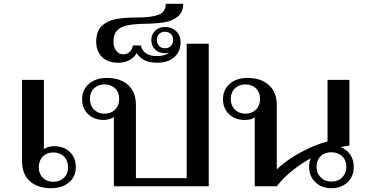

<svg xmlns="http://www.w3.org/2000/svg" viewBox="-20 -980 1924 1010"><path d="M96 -132V-560H211V-196Q232 -211 265 -211Q316 -211 347.5 -180.5Q379 -150 379 -101Q379 -51 343 -20.5Q307 10 249 10Q178 10 137 -27Q96 -64 96 -132ZM338 -100Q338 -135 316.5 -156.5Q295 -178 260 -178Q226 -178 205 -156.5Q184 -135 184 -100Q184 -66 205 -45Q226 -24 260 -24Q295 -24 316.5 -45Q338 -66 338 -100Z M579 -364Q570 -358 555.5 -353.5Q541 -349 526 -349Q475 -349 443.5 -379.5Q412 -410 412 -459Q412 -508 448 -539Q484 -570 541 -570Q614 -570 654.5 -532.5Q695 -495 695 -428V-43H962V-750H1078V0H579ZM607 -460Q607 -494 585.5 -515Q564 -536 530 -536Q496 -536 474.5 -515Q453 -494 453 -460Q453 -425 474.5 -403.5Q496 -382 530 -382Q564 -382 585.5 -403.5Q607 -425 607 -460Z M930 -758Q930 -709 897 -679.5Q864 -650 807 -650Q730 -650 699 -701Q685 -676 659.5 -663Q634 -650 602 -650Q546 -650 516 -681Q486 -712 486 -760Q486 -816 516 -844Q546 -872 591 -880Q636 -888 702 -888Q777 -888 814.5 -902.5Q852 -917 852 -960H944Q943 -915 915 -892.5Q887 -870 847 -863Q807 -856 746 -855Q688 -854 653 -847.5Q618 -841 597.5 -821Q577 -801 577 -762Q577 -731 591.5 -712.5Q606 -694 630 -694Q648 -694 662 -707Q676 -720 679 -741H721Q726 -715 747.5 -700Q769 -685 804 -685Q847 -685 870 -703Q860 -700 848 -700Q816 -700 796 -719.5Q776 -739 776 -770Q776 -799 796.5 -818.5Q817 -838 849 -838Q884 -838 907 -815.5Q930 -793 930 -758ZM848 -726Q867 -726 879 -738.5Q891 -751 891 -770Q891 -789 879 -801Q867 -813 848 -813Q829 -813 817 -801Q805 -789 805 -770Q805 -751 817 -738.5Q829 -726 848 -726Z M1841 -102Q1841 -52 1808 -21Q1775 10 1723 10Q1672 10 1639 -21.5Q1606 -53 1606 -102Q1606 -125 1614 -147Q1560 -117 1514 -79.5Q1468 -42 1436 0H1320V-364Q1305 -349 1267 -349Q1217 -349 1185 -379.5Q1153 -410 1153 -459Q1153 -508 1188.5 -539Q1224 -570 1282 -570Q1354 -570 1395 -532Q1436 -494 1436 -428V-89Q1483 -135 1557 -176Q1631 -217 1703 -236V-560H1818V-214Q1786 -210 1772 -206Q1804 -194 1822.5 -166.5Q1841 -139 1841 -102ZM1348 -460Q1348 -494 1326.5 -515Q1305 -536 1271 -536Q1237 -536 1215.5 -515Q1194 -494 1194 -460Q1194 -425 1215.5 -403.5Q1237 -382 1271 -382Q1305 -382 1326.5 -403.5Q1348 -425 1348 -460ZM1802 -103Q1802 -137 1780 -158Q1758 -179 1723 -179Q1688 -179 1666.5 -158Q1645 -137 1645 -103Q1645 -69 1667 -47Q1689 -25 1723 -25Q1758 -25 1780 -47Q1802 -69 1802 -103Z"/></svg>

Font: Fahkwang Medium
Style: Regular
Weight: 500
Version: Version 1.000; ttfautohint (v1.6)